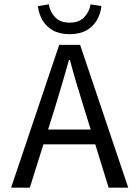

<svg xmlns="http://www.w3.org/2000/svg" viewBox="-20 -862 640 882"><path d="M31 0 252 -656H348L569 0H479L366 -366Q349 -421 332.5 -475.5Q316 -530 301 -587H297Q281 -530 265 -475.5Q249 -421 232 -366L117 0ZM148 -199V-267H449V-199ZM300 -705Q254 -705 223 -722.5Q192 -740 175 -769.5Q158 -799 154 -834L204 -842Q210 -807 233.5 -782.5Q257 -758 300 -758Q343 -758 366.5 -782.5Q390 -807 396 -842L446 -834Q442 -799 425 -769.5Q408 -740 377 -722.5Q346 -705 300 -705Z"/></svg>

Font: Source Code Variable
Style: Regular
Weight: 400
Monospace: yes
Designer: Paul D. Hunt, Teo Tuominen
Foundry: Adobe Systems Incorporated
Version: Version 1.010;hotconv 1.0.106;makeotfexe 2.5.65593